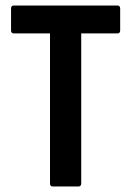

<svg xmlns="http://www.w3.org/2000/svg" viewBox="-20 -675 475 695"><path d="M171 0Q161 0 161 -11V-554H30Q20 -554 20 -565V-644Q20 -655 30 -655H405Q415 -655 415 -644V-565Q415 -554 405 -554H274V-11Q274 0 264 0Z"/></svg>

Font: Sofia Sans Condensed
Style: Bold
Weight: 700
Designer: Botio Nikoltchev, Ani Petrova
Foundry: lettersoup
Version: Version 4.101; ttfautohint (v1.8.4.7-5d5b)